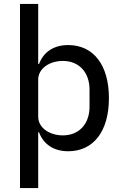

<svg xmlns="http://www.w3.org/2000/svg" viewBox="-20 -760 625 980"><path d="M82 200H175V-85H179C203 -21 257 12 328 12C458 12 536 -91 536 -259C536 -427 458 -530 328 -530C257 -530 203 -497 179 -433H175V-740H82ZM301 -69C231 -69 175 -109 175 -164V-354C175 -409 231 -449 301 -449C384 -449 437 -390 437 -303V-215C437 -128 384 -69 301 -69Z"/></svg>

Font: IBM Plex Thai Looped Text
Style: Regular
Weight: 450
Designer: Mike Abbink, Paul van der Laan, Pieter van Rosmalen, Ben Mitchell, Mark Frömberg
Foundry: Bold Monday
Version: Version 1.0